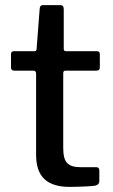

<svg xmlns="http://www.w3.org/2000/svg" viewBox="-20 -730 441 750"><path d="M236 -454Q227 -454 227 -444V-151Q227 -108 243 -92.5Q259 -77 292 -77H356Q362 -77 365 -73.5Q368 -70 368 -65V-22Q368 -9 353 -5Q340 -3 321 -2Q302 -1 283.5 -0.5Q265 0 251 0Q186 0 153.5 -30.5Q121 -61 121 -125V-442Q121 -454 111 -454H36Q23 -454 23 -466V-519Q23 -530 35 -530H115Q123 -530 123 -539L135 -696Q136 -710 147 -710H216Q229 -710 229 -694V-539Q229 -530 238 -530H358Q370 -530 370 -519V-466Q370 -454 356 -454Z"/></svg>

Font: Libre Franklin Medium
Style: Regular
Weight: 500
Designer: Pablo Impallari, Rodrigo Fuenzalida, Nhung Nguyen
Foundry: Impallari Type
Version: Version 3.000